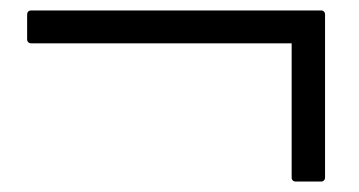

<svg xmlns="http://www.w3.org/2000/svg" viewBox="-20 -547 688 368"><path d="M603 -207V-519C603 -524 600 -527 595 -527H40C35 -527 32 -524 32 -519V-472C32 -467 35 -464 40 -464H539V-207C539 -202 542 -199 547 -199H595C600 -199 603 -202 603 -207Z"/></svg>

Font: Shippori Mincho OTF SemiBold
Style: Regular
Weight: 600
Designer: FONTDASU
Foundry: FONTDASU / Google Inc. / but / Adobe
Version: Version 3.300;hotconv 1.0.109;makeotfexe 2.5.65596